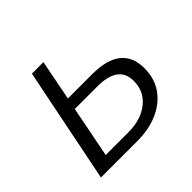

<svg xmlns="http://www.w3.org/2000/svg" viewBox="-132 -676 826 826"><g transform="rotate(-45 281.0 -263.0)"><path d="M336 -341Q513 -341 513 -200Q513 -139 482.5 -94.5Q452 -50 397 -25Q342 0 268 0H48L154 -526H224L188 -341ZM268 -54Q346 -54 394 -92.5Q442 -131 442 -194Q442 -288 315 -288H177L131 -54Z"/></g></svg>

Font: Montserrat
Style: Italic
Weight: 400
Italic angle: -11.3°
Designer: Julieta Ulanovsky
Foundry: Julieta Ulanovsky
Version: Version 9.000; ttfautohint (v1.8.4.7-5d5b)